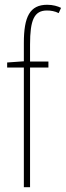

<svg xmlns="http://www.w3.org/2000/svg" viewBox="-20 -785 276 805"><path d="M183 -502V-527H106V-598C106 -701 123 -741 177 -741C193 -741 211 -738 226 -730L236 -752C222 -759 202 -765 178 -765C105 -765 80 -715 80 -605V-528L10 -523V-502H80V0H106V-502Z"/></svg>

Font: Noto Sans Ethiopic ExtraCondensed Thin
Style: Regular
Weight: 100
Width: 2
Designer: Monotype Design Team
Foundry: Monotype Imaging Inc.
Version: Version 2.102